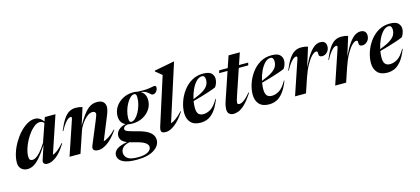

<svg xmlns="http://www.w3.org/2000/svg" viewBox="-73 -1355 4801 2197"><g transform="rotate(-15 2327.0 -256.0)"><path d="M290.5 -43.5 344.5 -207.5Q288 -118.5 245.5 -71.2Q203 -24 168.2 -6Q133.5 12 100.5 12Q54.5 12 26 -15.2Q-2.5 -42.5 -2.5 -89Q-2.5 -144 16.5 -203.8Q35.5 -263.5 68.8 -320.2Q102 -377 144.2 -422.8Q186.5 -468.5 233.2 -495.8Q280 -523 326 -523Q353.5 -523 379 -508.2Q404.5 -493.5 425 -463L442 -512H568L419.5 -71Q444.5 -78 477 -102.5Q509.5 -127 550.5 -175L556 -170.5Q494.5 -70 438.2 -29Q382 12 335.5 12Q306 12 294 -3.2Q282 -18.5 290.5 -43.5ZM141 -126Q141 -97.5 151.2 -86.2Q161.5 -75 181.5 -75Q197.5 -75 220.5 -87.8Q243.5 -100.5 274.2 -134.5Q305 -168.5 345.5 -232.5L420 -447.5Q409 -461 396.2 -466.2Q383.5 -471.5 368.5 -471.5Q340 -471.5 308.5 -448.8Q277 -426 247.2 -388.2Q217.5 -350.5 193.5 -304.8Q169.5 -259 155.2 -212.5Q141 -166 141 -126Z M604 -302 598 -305Q632.5 -388.5 664.5 -436Q696.5 -483.5 731.2 -503.2Q766 -523 808.5 -523Q833.5 -523 850 -520.2Q866.5 -517.5 888 -511L824 -308.5Q863.5 -377 895.2 -419.8Q927 -462.5 954.5 -485Q982 -507.5 1007.8 -515.8Q1033.5 -524 1061 -524Q1113 -524 1135.8 -500.2Q1158.5 -476.5 1158.5 -443Q1158.5 -425 1153 -401.8Q1147.5 -378.5 1127.5 -329.5L1021.5 -69.5Q1048 -76.5 1083.8 -99Q1119.5 -121.5 1167.5 -169.5L1172.5 -165Q1105 -69.5 1046 -28.8Q987 12 939.5 12Q898.5 12 884 -5.5Q869.5 -23 883 -56L991.5 -317Q1007.5 -357 1013 -372.5Q1018.5 -388 1018.5 -396.5Q1018.5 -426.5 980 -426.5Q955.5 -426.5 930.2 -409.8Q905 -393 882 -367Q859 -341 841.2 -312.2Q823.5 -283.5 815 -260L727 0H597.5L736 -410.5Q740 -421.5 738 -429.2Q736 -437 726.5 -437Q715 -437 698.2 -426.8Q681.5 -416.5 658 -387.5Q634.5 -358.5 604 -302Z M1335.5 232.5Q1253 232.5 1204.8 217.2Q1156.5 202 1135.5 176.8Q1114.5 151.5 1114.5 120.5Q1114.5 83 1150.5 53.5Q1186.5 24 1277 8Q1230.5 -10.5 1214 -33.8Q1197.5 -57 1197.5 -86Q1197.5 -124.5 1227.8 -154Q1258 -183.5 1313 -195.5Q1248 -225.5 1248 -307Q1248 -365.5 1280 -414.8Q1312 -464 1367.2 -494Q1422.5 -524 1492.5 -524Q1520 -524 1543 -518Q1609.5 -514 1648.5 -517.5Q1687.5 -521 1708.8 -526Q1730 -531 1743.5 -531Q1764 -531 1764 -510Q1764 -485 1746.5 -463.2Q1729 -441.5 1704.5 -441.5Q1690.5 -441.5 1677.5 -455Q1664.5 -468.5 1642.2 -483.8Q1620 -499 1577 -504Q1634.5 -471 1634.5 -394.5Q1634.5 -334.5 1602 -286Q1569.5 -237.5 1514.2 -209Q1459 -180.5 1390 -180.5Q1361.5 -180.5 1338.5 -186Q1308 -181.5 1295.5 -169.8Q1283 -158 1283 -144Q1283 -134 1290.8 -126Q1298.5 -118 1328.5 -107.8Q1358.5 -97.5 1425.5 -80.5Q1526 -54.5 1568.8 -17Q1611.5 20.5 1611.5 69.5Q1611.5 139.5 1539 186Q1466.5 232.5 1335.5 232.5ZM1385.5 -203Q1409 -203 1433.2 -225.8Q1457.5 -248.5 1477.8 -285.8Q1498 -323 1510.5 -367Q1523 -411 1523 -453.5Q1523 -480 1516.5 -490.5Q1510 -501 1497 -501Q1473 -501 1449 -478.2Q1425 -455.5 1404.5 -418.5Q1384 -381.5 1371.8 -337.5Q1359.5 -293.5 1359.5 -251Q1359.5 -224 1366 -213.5Q1372.5 -203 1385.5 -203ZM1197.5 114Q1197.5 154 1231 181.2Q1264.5 208.5 1352.5 208.5Q1433.5 208.5 1472.8 184.8Q1512 161 1512 127.5Q1512 98.5 1476.5 74.8Q1441 51 1348 29.5Q1322.5 23.5 1301.5 17Q1245.5 28.5 1221.5 55Q1197.5 81.5 1197.5 114Z M1869 -628.5Q1855.5 -639.5 1835.2 -656.2Q1815 -673 1793.5 -690.5L1795.5 -699.5L2029.5 -744H2035L1818.5 -69.5Q1843 -76.5 1877.5 -100.5Q1912 -124.5 1959.5 -175.5L1964.5 -171.5Q1900.5 -74 1842.2 -31Q1784 12 1739 12Q1696 12 1685.8 -6.2Q1675.5 -24.5 1690 -68.5Z M2387.5 -206.5Q2353 -118 2314.8 -70.8Q2276.5 -23.5 2235.5 -5.8Q2194.5 12 2150.5 12Q2072 12 2033 -30.5Q1994 -73 1994 -143.5Q1994 -205.5 2016.2 -272.2Q2038.5 -339 2080.5 -396.2Q2122.5 -453.5 2182 -488.8Q2241.5 -524 2316.5 -524Q2388.5 -524 2415.8 -496.2Q2443 -468.5 2443 -432.5Q2443 -408 2435.2 -383.5Q2427.5 -359 2412 -337Q2385 -324.5 2340 -309.2Q2295 -294 2241.2 -278Q2187.5 -262 2134 -248Q2127 -208.5 2127 -172Q2127 -120.5 2146 -97.5Q2165 -74.5 2204.5 -74.5Q2247.5 -74.5 2291.8 -101Q2336 -127.5 2381 -207ZM2298 -498Q2263 -498 2231 -465.2Q2199 -432.5 2174.8 -380.2Q2150.5 -328 2138 -269.5Q2217.5 -299.5 2260.2 -327.2Q2303 -355 2319 -384.2Q2335 -413.5 2335 -447Q2335 -498 2298 -498Z M2626.5 -170Q2615.5 -138 2612.2 -123Q2609 -108 2609 -99.5Q2609 -80.5 2632.5 -80.5Q2644.5 -80.5 2662 -87.8Q2679.5 -95 2704.5 -116.5Q2729.5 -138 2765.5 -180.5L2771.5 -176Q2717.5 -93 2675.2 -53Q2633 -13 2599.8 -0.5Q2566.5 12 2539.5 12Q2511 12 2490 -4.2Q2469 -20.5 2469 -61.5Q2469 -74.5 2473 -99.5Q2477 -124.5 2494 -173L2598 -481H2499L2507.5 -512H2608.5L2655.5 -650H2789L2742 -512H2851L2843.5 -481H2731.5Z M3199 -206.5Q3164.5 -118 3126.2 -70.8Q3088 -23.5 3047 -5.8Q3006 12 2962 12Q2883.5 12 2844.5 -30.5Q2805.5 -73 2805.5 -143.5Q2805.5 -205.5 2827.8 -272.2Q2850 -339 2892 -396.2Q2934 -453.5 2993.5 -488.8Q3053 -524 3128 -524Q3200 -524 3227.2 -496.2Q3254.5 -468.5 3254.5 -432.5Q3254.5 -408 3246.8 -383.5Q3239 -359 3223.5 -337Q3196.5 -324.5 3151.5 -309.2Q3106.5 -294 3052.8 -278Q2999 -262 2945.5 -248Q2938.5 -208.5 2938.5 -172Q2938.5 -120.5 2957.5 -97.5Q2976.5 -74.5 3016 -74.5Q3059 -74.5 3103.2 -101Q3147.5 -127.5 3192.5 -207ZM3109.5 -498Q3074.5 -498 3042.5 -465.2Q3010.5 -432.5 2986.2 -380.2Q2962 -328 2949.5 -269.5Q3029 -299.5 3071.8 -327.2Q3114.5 -355 3130.5 -384.2Q3146.5 -413.5 3146.5 -447Q3146.5 -498 3109.5 -498Z M3407.5 -410.5Q3411.5 -421.5 3409.5 -429.2Q3407.5 -437 3398 -437Q3386.5 -437 3369.8 -426.8Q3353 -416.5 3329.5 -387.5Q3306 -358.5 3275.5 -302L3269.5 -305Q3304 -388.5 3336 -436Q3368 -483.5 3402.8 -503.2Q3437.5 -523 3480 -523Q3505 -523 3521.5 -520.2Q3538 -517.5 3559.5 -511L3489.5 -286.5Q3536 -383 3573.5 -434.2Q3611 -485.5 3643.2 -504.8Q3675.5 -524 3706 -524Q3741 -524 3758.2 -506.5Q3775.5 -489 3775.5 -459Q3775.5 -417.5 3749.5 -390.5Q3723.5 -363.5 3688.5 -363.5Q3649 -363.5 3651 -401.5Q3652 -420.5 3648.2 -426.8Q3644.5 -433 3635.5 -433Q3611 -433 3580 -401.5Q3549 -370 3516.5 -311.5Q3484 -253 3456.5 -171.5L3398.5 0H3269Z M3883 -410.5Q3887 -421.5 3885 -429.2Q3883 -437 3873.5 -437Q3862 -437 3845.2 -426.8Q3828.5 -416.5 3805 -387.5Q3781.5 -358.5 3751 -302L3745 -305Q3779.5 -388.5 3811.5 -436Q3843.5 -483.5 3878.2 -503.2Q3913 -523 3955.5 -523Q3980.5 -523 3997 -520.2Q4013.5 -517.5 4035 -511L3965 -286.5Q4011.5 -383 4049 -434.2Q4086.5 -485.5 4118.8 -504.8Q4151 -524 4181.5 -524Q4216.5 -524 4233.8 -506.5Q4251 -489 4251 -459Q4251 -417.5 4225 -390.5Q4199 -363.5 4164 -363.5Q4124.5 -363.5 4126.5 -401.5Q4127.5 -420.5 4123.8 -426.8Q4120 -433 4111 -433Q4086.5 -433 4055.5 -401.5Q4024.5 -370 3992 -311.5Q3959.5 -253 3932 -171.5L3874 0H3744.5Z M4599.5 -206.5Q4565 -118 4526.8 -70.8Q4488.5 -23.5 4447.5 -5.8Q4406.5 12 4362.5 12Q4284 12 4245 -30.5Q4206 -73 4206 -143.5Q4206 -205.5 4228.2 -272.2Q4250.5 -339 4292.5 -396.2Q4334.5 -453.5 4394 -488.8Q4453.5 -524 4528.5 -524Q4600.5 -524 4627.8 -496.2Q4655 -468.5 4655 -432.5Q4655 -408 4647.2 -383.5Q4639.5 -359 4624 -337Q4597 -324.5 4552 -309.2Q4507 -294 4453.2 -278Q4399.5 -262 4346 -248Q4339 -208.5 4339 -172Q4339 -120.5 4358 -97.5Q4377 -74.5 4416.5 -74.5Q4459.5 -74.5 4503.8 -101Q4548 -127.5 4593 -207ZM4510 -498Q4475 -498 4443 -465.2Q4411 -432.5 4386.8 -380.2Q4362.5 -328 4350 -269.5Q4429.5 -299.5 4472.2 -327.2Q4515 -355 4531 -384.2Q4547 -413.5 4547 -447Q4547 -498 4510 -498Z"/></g></svg>

Font: Newsreader 72pt SemiBold
Style: Italic
Weight: 600
Italic angle: -17°
Designer: Hugues Gentile
Foundry: Production Type
Version: Version 1.003; ttfautohint (v1.8.3)